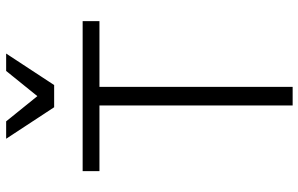

<svg xmlns="http://www.w3.org/2000/svg" viewBox="-198 -798 995 640"><g transform="rotate(-90 300.0 -477.5)"><path d="M269 0H331V-644H550V-700H50V-644H269ZM263 -795H337L442 -955H384L300 -851L216 -955H158Z"/></g></svg>

Font: CommitMonoV143 ExtLt
Style: Regular
Weight: 200
Monospace: yes
Designer: Eigil Nikolajsen
Foundry: Eigil Nikolajsen
Version: Version 1.143